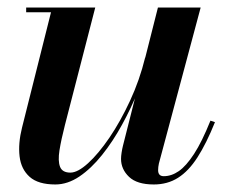

<svg xmlns="http://www.w3.org/2000/svg" viewBox="-20 -480 618 510"><path d="M127 10Q81.5 10 58.8 -10.2Q36 -30.5 32 -64.8Q28 -99 38.5 -141L115.5 -447.5H49.5V-460H233L152.5 -148Q142.5 -109 138 -80.8Q133.5 -52.5 139.5 -37Q145.5 -21.5 167 -21.5Q186.5 -21.5 214 -46.5Q241.5 -71.5 270.8 -114.5Q300 -157.5 325.5 -212.5Q351 -267.5 365.5 -327H375.5Q365.5 -285.5 347 -239.2Q328.5 -193 304.2 -148.8Q280 -104.5 251.2 -68.5Q222.5 -32.5 191 -11.2Q159.5 10 127 10ZM388.5 10Q344 10 322.8 -10.2Q301.5 -30.5 301.5 -58Q301.5 -65 303 -74.8Q304.5 -84.5 306.5 -92.5L399.5 -460H513L402 -45.5Q401 -41 400.5 -36.5Q400 -32 400 -28Q400 -12 415 -12Q435.5 -12 455 -25.5Q474.5 -39 495.5 -71.2Q516.5 -103.5 539 -159.5L551 -155.5Q528 -98.5 504.5 -62Q481 -25.5 453 -7.8Q425 10 388.5 10Z"/></svg>

Font: Bodoni Moda 18pt SemiBold
Style: Italic
Weight: 600
Italic angle: -13°
Designer: Owen Earl
Foundry: indestructible type
Version: Version 2.005